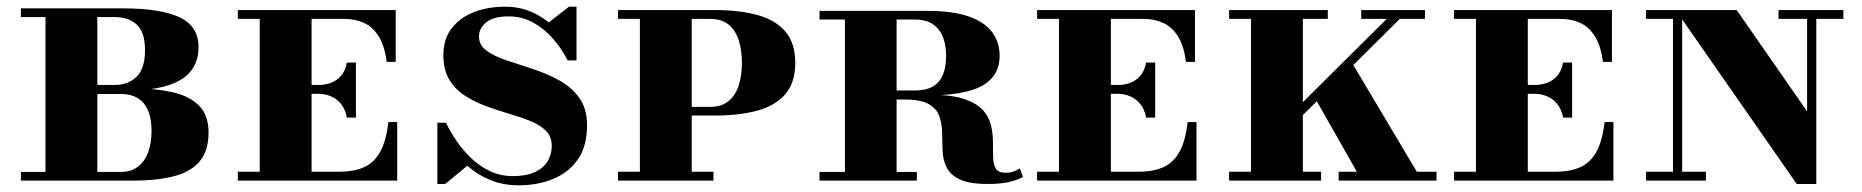

<svg xmlns="http://www.w3.org/2000/svg" viewBox="-20 -540 5566 574"><path d="M42.5 0V-26H341Q371.5 -26 392 -41.5Q412.5 -57 422.8 -84.5Q433 -112 433 -148.5Q433 -203 409.8 -231Q386.5 -259 341 -259H245.5V-276H376Q442.5 -276 494 -264.8Q545.5 -253.5 574.5 -224.8Q603.5 -196 603.5 -143.5Q603.5 -91 578.5 -59.5Q553.5 -28 503 -14Q452.5 0 376 0ZM116 0V-515H271V0ZM245.5 -268.5V-286H323Q363.5 -286 388.5 -310.8Q413.5 -335.5 413.5 -389.5Q413.5 -444.5 388.5 -466.8Q363.5 -489 323 -489H42.5V-515H348.5Q458 -515 515.8 -488.8Q573.5 -462.5 573.5 -399Q573.5 -333.5 519.5 -301Q465.5 -268.5 348.5 -268.5Z M1017 -188.5Q1012 -214.5 998.8 -230Q985.5 -245.5 968.2 -252.5Q951 -259.5 933.5 -259.5H878.5V-286H933.5Q951 -286 968.2 -292Q985.5 -298 998.8 -312.5Q1012 -327 1017 -353H1044V-188.5ZM1141 -175H1167.5V0H691V-26.5H756.5V-483.5H691V-510H1163V-355H1136Q1130 -402.5 1112.5 -430.8Q1095 -459 1068.8 -471.2Q1042.5 -483.5 1009 -483.5H911.5V-26.5H993.5Q1037 -26.5 1067.5 -39.8Q1098 -53 1116.2 -85.5Q1134.5 -118 1141 -175Z M1531 14Q1484 14 1445.8 -1.8Q1407.5 -17.5 1377.2 -44.2Q1347 -71 1324.8 -104.5Q1302.5 -138 1287.5 -173H1313.5Q1325.5 -147.5 1344 -120Q1362.5 -92.5 1387.5 -68.2Q1412.5 -44 1444 -28.8Q1475.5 -13.5 1513.5 -13.5Q1554 -13.5 1579.8 -25.8Q1605.5 -38 1617.5 -58.5Q1629.5 -79 1629.5 -103.5Q1629.5 -131.5 1612 -149Q1594.5 -166.5 1565.5 -178.2Q1536.5 -190 1502 -200Q1467.5 -210 1433 -222.8Q1398.5 -235.5 1369.5 -254.2Q1340.5 -273 1323 -302.2Q1305.5 -331.5 1305.5 -375Q1305.5 -423 1330 -455Q1354.5 -487 1396.2 -503.5Q1438 -520 1490.5 -520Q1542 -520 1584.2 -497Q1626.5 -474 1656.8 -437.2Q1687 -400.5 1703.5 -359.5H1677Q1660 -393.5 1634 -423.5Q1608 -453.5 1574.5 -472.2Q1541 -491 1500 -491Q1455.5 -491 1433.8 -473.2Q1412 -455.5 1412 -430.5Q1412 -404.5 1435.2 -388Q1458.5 -371.5 1495.5 -359.2Q1532.5 -347 1573.8 -333.5Q1615 -320 1651.8 -299.8Q1688.5 -279.5 1711.8 -247.5Q1735 -215.5 1735 -165Q1735 -102.5 1707.2 -63Q1679.5 -23.5 1633 -4.8Q1586.5 14 1531 14ZM1287.5 10V-173Q1306 -147 1321.5 -126.2Q1337 -105.5 1352.2 -87.2Q1367.5 -69 1385 -51L1311 10ZM1703.5 -359.5Q1689 -385 1674.5 -401.8Q1660 -418.5 1644 -432.8Q1628 -447 1609 -464L1681 -520H1703.5Z M2002.5 -194.5V-220.5H2102.5Q2138 -220.5 2159 -238.5Q2180 -256.5 2189 -286.2Q2198 -316 2198 -352Q2198 -388 2189 -418Q2180 -448 2159 -465.8Q2138 -483.5 2102.5 -483.5H1827.5V-510H2115Q2190.5 -510 2244.8 -495Q2299 -480 2328.2 -445.5Q2357.5 -411 2357.5 -352Q2357.5 -293.5 2328.2 -259Q2299 -224.5 2244.8 -209.5Q2190.5 -194.5 2115 -194.5ZM1827.5 0V-26.5H2113V0ZM1893 0V-510H2048V0Z M2586 -254V-269.5H2715.5Q2748.5 -269.5 2769 -281.5Q2789.5 -293.5 2799 -316.8Q2808.5 -340 2808.5 -373Q2808.5 -405 2799 -429.2Q2789.5 -453.5 2769 -467.5Q2748.5 -481.5 2715.5 -481.5H2430V-507.5H2753Q2829.5 -507.5 2877 -490.5Q2924.5 -473.5 2946.5 -443.2Q2968.5 -413 2968.5 -373Q2968.5 -313 2916 -283.5Q2863.5 -254 2740.5 -254ZM2430 0V-26H2721V0ZM2506 0V-507.5H2660.5V0ZM2933 10Q2877.5 10 2849 -3.8Q2820.5 -17.5 2809.8 -40Q2799 -62.5 2798 -89.5Q2797 -116.5 2796.5 -143.2Q2796 -170 2788.2 -192.5Q2780.5 -215 2756.5 -228.8Q2732.5 -242.5 2683 -242.5H2586V-256.5H2763Q2826 -256.5 2863.2 -243.8Q2900.5 -231 2918.8 -210.5Q2937 -190 2942.8 -165Q2948.5 -140 2948.5 -115Q2948.5 -90 2949 -69.5Q2949.5 -49 2957 -36.2Q2964.5 -23.5 2986.5 -23.5Q2999 -23.5 3009.5 -27Q3020 -30.5 3029 -36.5L3038 -11Q3026 -3.5 3000.5 3.2Q2975 10 2933 10Z M3406.5 -188.5Q3401.5 -214.5 3388.2 -230Q3375 -245.5 3357.8 -252.5Q3340.5 -259.5 3323 -259.5H3268V-286H3323Q3340.5 -286 3357.8 -292Q3375 -298 3388.2 -312.5Q3401.5 -327 3406.5 -353H3433.5V-188.5ZM3530.5 -175H3557V0H3080.5V-26.5H3146V-483.5H3080.5V-510H3552.5V-355H3525.5Q3519.5 -402.5 3502 -430.8Q3484.5 -459 3458.2 -471.2Q3432 -483.5 3398.5 -483.5H3301V-26.5H3383Q3426.5 -26.5 3457 -39.8Q3487.5 -53 3505.8 -85.5Q3524 -118 3530.5 -175Z M3761.5 -122 4150.5 -508H4189.5L3800.5 -122ZM3654.5 0V-26.5H3929.5V0ZM3720 0V-510H3875V0ZM3982 0V-26.5H4274.5V0ZM4051.5 0 3905 -258 4012.5 -368 4231.5 0ZM3654.5 -483.5V-510H3949.5V-483.5ZM4049.5 -483.5V-510H4240V-483.5Z M4653 -188.5Q4648 -214.5 4634.8 -230Q4621.5 -245.5 4604.2 -252.5Q4587 -259.5 4569.5 -259.5H4514.5V-286H4569.5Q4587 -286 4604.2 -292Q4621.5 -298 4634.8 -312.5Q4648 -327 4653 -353H4680V-188.5ZM4777 -175H4803.5V0H4327V-26.5H4392.5V-483.5H4327V-510H4799V-355H4772Q4766 -402.5 4748.5 -430.8Q4731 -459 4704.8 -471.2Q4678.5 -483.5 4645 -483.5H4547.5V-26.5H4629.5Q4673 -26.5 4703.5 -39.8Q4734 -53 4752.2 -85.5Q4770.5 -118 4777 -175Z M5351.5 10 4989.5 -510H5172L5382.5 -207V-510H5410V10ZM4901 0V-26.5H5080V0ZM4981.5 0V-483.5H4901V-510H5009V0ZM5297 -483.5V-510H5491V-483.5Z"/></svg>

Font: Bodoni Moda SC 9pt
Style: Bold
Weight: 700
Designer: Owen Earl
Foundry: indestructible type
Version: Version 2.005